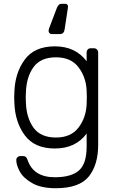

<svg xmlns="http://www.w3.org/2000/svg" viewBox="-20 -775 621 1015"><path d="M325 -755Q333 -755 337 -749Q341 -743 339 -734L322 -622Q319 -595 297 -595H252Q246 -595 241.5 -600Q237 -605 237 -611Q237 -620 241 -629L281 -734Q286 -745 291.5 -750Q297 -755 307 -755ZM275 220Q197 220 150 193Q103 166 84.5 131.5Q66 97 66 71Q66 62 72.5 56Q79 50 88 50H102Q111 50 116.5 54.5Q122 59 126 71Q157 162 270 162Q356 162 397 126.5Q438 91 438 0V-69Q380 10 270 10Q162 10 110.5 -60.5Q59 -131 56 -232L55 -260L56 -288Q59 -389 110.5 -459.5Q162 -530 270 -530Q379 -530 438 -451V-497Q438 -507 444 -513.5Q450 -520 460 -520H476Q486 -520 492.5 -513.5Q499 -507 499 -497V-10Q499 97 449 158.5Q399 220 275 220ZM276 -48Q355 -48 395 -100.5Q435 -153 438 -224Q439 -234 439 -260Q439 -286 438 -296Q435 -367 395 -419.5Q355 -472 276 -472Q195 -472 157.5 -420.5Q120 -369 117 -288L116 -260L117 -232Q120 -151 157.5 -99.5Q195 -48 276 -48Z"/></svg>

Font: Rubik AZ
Style: Regular
Weight: 300
Designer: Hubert and Fischer
Foundry: Hubert & Fischer
Version: Version 2.000